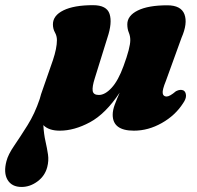

<svg xmlns="http://www.w3.org/2000/svg" viewBox="-119 -493 762 742"><path d="M85.5 -260.5Q101 -307 101 -338Q101 -354 93.2 -367.8Q85.5 -381.5 85.5 -399Q85.5 -433 126.2 -453Q167 -473 240.5 -473Q293.5 -473 304.5 -439Q315.5 -405 296 -347L247 -189.5Q237 -158 239.2 -142Q241.5 -126 263 -126Q287 -126 312.5 -153.8Q338 -181.5 358.5 -238Q384.5 -308.5 384.5 -338Q384.5 -353.5 378.8 -367.2Q373 -381 373 -399Q373 -432.5 413.5 -452.5Q454 -472.5 527.5 -472.5Q580.5 -472.5 593.8 -437.8Q607 -403 582.5 -347L522 -180Q508 -146 509.8 -133Q511.5 -120 525 -120Q537 -120 561 -140.5Q578.5 -149.5 591 -143Q599 -137.5 599.8 -124.2Q600.5 -111 588.5 -94Q558.5 -47 506.2 -17.5Q454 12 398.5 12Q316.5 12 316.5 -49.5Q316.5 -67.5 324.8 -89.5Q333 -111.5 343.5 -135Q289 -53 228.5 -20.5Q168 12 112 12Q69.5 12 48.5 -9.5Q50.5 25.5 56.8 53Q63 80.5 66.5 104.2Q70 128 63.5 153Q54.5 187 25.8 208.2Q-3 229.5 -35.5 229.5Q-73.5 229.5 -89.8 202Q-106 174.5 -94 129.5Q-87.5 104 -64 69.8Q-40.5 35.5 -12.5 -9.2Q15.5 -54 34.5 -110.5Q39 -128.5 46.5 -148.5Z"/></svg>

Font: Fraunces 72pt S050 Black
Style: Italic
Weight: 900
Italic angle: -16°
Version: Version 1.000; ttfautohint (v1.8.3)